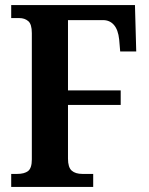

<svg xmlns="http://www.w3.org/2000/svg" viewBox="-20 -734 584 754"><path d="M24 0V-51H47Q76 -51 90.5 -62.5Q105 -74 105 -108V-604Q105 -639 91 -651Q77 -663 56 -663H24V-714H510L515 -532H452L448 -579Q444 -617 427.5 -636Q411 -655 385 -655H247V-379H454V-322H247V-111Q247 -77 261.5 -64Q276 -51 304 -51H346V0Z"/></svg>

Font: Noto Serif Lao Condensed
Style: Bold
Weight: 700
Width: 3
Designer: Monotype Design Team
Foundry: Monotype Imaging Inc.
Version: Version 2.003; ttfautohint (v1.8.4.7-5d5b)